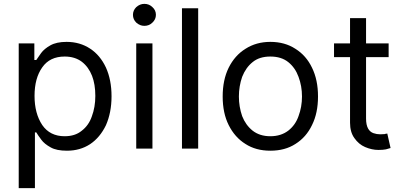

<svg xmlns="http://www.w3.org/2000/svg" viewBox="-20 -770 2084 995"><path d="M158 -545V-459H168L193 -495Q209 -517 241 -535Q273 -553 325 -553Q394 -553 447 -518Q499 -484 529 -420Q558 -356 558 -271Q558 -187 529 -121Q498 -57 447 -23Q395 11 327 11Q273 11 243 -6Q210 -24 194 -46Q176 -70 168 -84H161V205H77V-545ZM199 -122Q239 -64 315 -64Q369 -64 403 -92Q440 -120 456 -167Q474 -215 474 -273Q474 -333 457 -377Q439 -423 404 -450Q368 -477 315 -477Q238 -477 199 -421Q159 -365 159 -273Q159 -182 199 -122Z M770 -545V0H686V-545ZM686 -653Q669 -670 669 -693Q669 -716 686 -733Q705 -750 728 -750Q753 -750 770 -733Q788 -717 788 -693Q788 -670 770 -653Q753 -636 728 -636Q705 -636 686 -653Z M923 0V-727H1007V0Z M1252 -24Q1197 -58 1165 -122Q1134 -184 1134 -270Q1134 -356 1165 -419Q1197 -483 1252 -517Q1308 -553 1381 -553Q1456 -553 1511 -517Q1567 -482 1597 -419Q1628 -356 1628 -270Q1628 -184 1597 -122Q1567 -59 1511 -24Q1457 11 1381 11Q1306 11 1252 -24ZM1474 -93Q1511 -122 1527 -168Q1545 -216 1545 -270Q1545 -324 1527 -372Q1510 -419 1474 -448Q1438 -477 1381 -477Q1324 -477 1289 -448Q1254 -420 1235 -372Q1218 -323 1218 -270Q1218 -217 1235 -168Q1253 -122 1289 -93Q1326 -64 1381 -64Q1436 -64 1474 -93Z M1877 -474V-156Q1877 -122 1888 -103Q1898 -86 1915 -80Q1932 -74 1950 -74Q1967 -74 1973 -75Q1978 -77 1981.5 -77Q1985 -77 1987 -78L2004 -3L1980 4Q1965 7 1941 7Q1907 7 1872 -8Q1839 -22 1816 -55Q1794 -86 1794 -134V-474H1711V-545H1794V-676H1877V-545H1994V-474Z"/></svg>

Font: Sinter
Style: Regular
Weight: 400
Foundry: Adobe & rsms
Version: Version 1.000